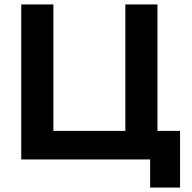

<svg xmlns="http://www.w3.org/2000/svg" viewBox="-20 -720 869 867"><path d="M221 -129H546V-700H691V-129H793V127H658V0H76V-700H221Z"/></svg>

Font: Jost* Semi
Style: Regular
Weight: 600
Version: Version 3.7